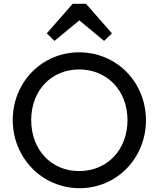

<svg xmlns="http://www.w3.org/2000/svg" viewBox="-20 -979 834 1009"><path d="M266 -764 397 -872 527 -764 568 -804 432 -959H362L226 -804ZM398 10C594 10 747 -148 747 -347C747 -547 593 -704 396 -704C200 -704 47 -547 47 -348C47 -149 202 10 398 10ZM396 -80C249 -80 144 -192 144 -348C144 -503 249 -614 396 -614C544 -614 650 -502 650 -348C650 -192 544 -80 396 -80Z"/></svg>

Font: Outfit
Style: Regular
Weight: 400
Designer: Rodrigo Fuenzalida
Foundry: fragTYPE
Version: Version 1.100;gftools[0.9.27]